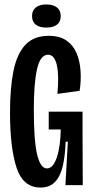

<svg xmlns="http://www.w3.org/2000/svg" viewBox="-20 -832 417 863"><path d="M162 11Q84 11 54.5 -78Q25 -167 25 -327Q25 -436 40.5 -513Q56 -590 94 -630.5Q132 -671 199 -671Q248 -671 278.5 -650Q309 -629 324 -593.5Q339 -558 342 -514Q345 -470 338 -424L238 -410Q246 -492 235.5 -539Q225 -586 196 -586Q161 -586 146.5 -521.5Q132 -457 132 -341Q132 -199 147 -137Q162 -75 191 -75Q219 -75 235.5 -125Q252 -175 253 -250H199V-330H351V-236L352 0H274L285 -195H275Q273 -133 262.5 -87Q252 -41 228 -15Q204 11 162 11ZM188 -708Q158 -708 141 -721Q124 -734 124 -760Q124 -785 141 -798.5Q158 -812 188 -812Q219 -812 236 -798.5Q253 -785 253 -760Q253 -734 236 -721Q219 -708 188 -708Z"/></svg>

Font: Bricolage Grotesque 96pt Condensed Medium
Style: Regular
Weight: 500
Width: 3
Designer: Mathieu Triay
Foundry: Atelier Triay
Version: Version 1.001; ttfautohint (v1.8.4.7-5d5b);gftools[0.9.33.de